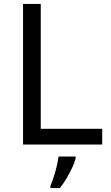

<svg xmlns="http://www.w3.org/2000/svg" viewBox="-20 -734 564 975"><path d="M97 0V-714H187V-80H499V0ZM364 70Q360 88 347.5 115.5Q335 143 318.5 171Q302 199 284 221H236V209Q244 192 252.5 165.5Q261 139 268 110.5Q275 82 277 61H364Z"/></svg>

Font: Noto Sans Palmyrene
Style: Regular
Weight: 400
Designer: Monotype Design Team
Foundry: Monotype Imaging Inc.
Version: Version 2.001; ttfautohint (v1.8.4.7-5d5b)